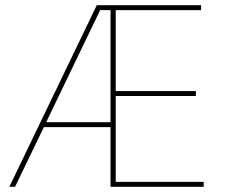

<svg xmlns="http://www.w3.org/2000/svg" viewBox="-20 -720 870 740"><path d="M16 0H38L149 -230H406V0H765V-19H426V-350H735V-369H426V-681H755V-700H353ZM158 -249 366 -681H406V-249Z"/></svg>

Font: Fixel Text Thin
Style: Regular
Weight: 100
Width: 4
Designer: AlfaBravo + MacPaw
Foundry: Kyrylo Tkachov, Marchela Mozhyna, Serhii Makarenko, Maria Weinstein, Zakhar Kryvoshyya
Version: Version 1.211